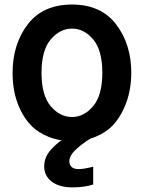

<svg xmlns="http://www.w3.org/2000/svg" viewBox="-20 -601 630 842"><path d="M162.1 -281.2Q162.1 -183.6 202.1 -135.7Q242.2 -87.9 295.9 -87.9Q348.6 -87.9 388.7 -135.7Q428.7 -183.6 428.7 -281.2Q428.7 -380.9 388.7 -428.2Q348.6 -475.6 295.9 -475.6Q243.2 -475.6 202.6 -428.2Q162.1 -380.9 162.1 -281.2ZM35.2 -281.2Q35.2 -407.2 101.6 -494.1Q168 -581.1 295.9 -581.1Q422.9 -581.1 489.3 -494.1Q555.7 -407.2 555.7 -281.2Q555.7 -242.2 548.3 -203.1Q541 -164.1 522.5 -123.5Q503.9 -83 475.6 -52.2Q447.3 -21.5 400.9 -2Q354.5 17.6 295.9 17.6Q238.3 17.6 191.9 -1.5Q145.5 -20.5 116.7 -50.3Q87.9 -80.1 68.8 -120.6Q49.8 -161.1 42.5 -200.7Q35.2 -240.2 35.2 -281.2ZM173.8 127.9Q173.8 86.9 206.1 52.2Q238.3 17.6 279.3 -4.9H396.5Q350.6 20.5 317.4 50.3Q284.2 80.1 284.2 104.5Q284.2 140.6 325.2 140.6Q347.7 140.6 388.7 129.9V208Q350.6 220.7 298.8 220.7Q239.3 220.7 206.5 195.3Q173.8 169.9 173.8 127.9Z"/></svg>

Font: Gothic A1
Style: Bold
Weight: 700
Version: Version 2.50